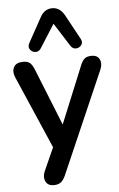

<svg xmlns="http://www.w3.org/2000/svg" viewBox="-63 -816 650 1046"><g transform="rotate(-5 262.5 -292.5)"><path d="M403 -594Q414 -574 403.5 -559.5Q393 -545 375 -543.5Q357 -542 345 -559L263 -688L181 -559Q169 -542 151 -543.5Q133 -545 122.5 -559.5Q112 -574 122 -594L196 -728Q219 -773 263 -773Q305 -773 330 -728ZM188 188Q156 188 144 164Q132 140 145 109L202 -18L29 -417Q16 -449 29 -472.5Q42 -496 81 -496Q103 -496 116 -486Q129 -476 140 -449L265 -137L393 -449Q404 -476 417.5 -486Q431 -496 455 -496Q486 -496 497.5 -472.5Q509 -449 496 -418L252 142Q240 168 225.5 178Q211 188 188 188Z"/></g></svg>

Font: Chiron GoRound TC M
Style: Regular
Weight: 500
Designer: Ryoko NISHIZUKA 西塚涼子 (kana, bopomofo & ideographs); Paul D. Hunt (Latin, Greek & Cyrillic); Sandoll Communications 산돌커뮤니
Foundry: Adobe
Version: Version 1.000;hotconv 1.1.1;makeotfexe 2.6.0